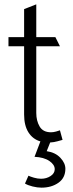

<svg xmlns="http://www.w3.org/2000/svg" viewBox="-20 -643 338 884"><path d="M256 -430H147V-123Q147 -87 162.5 -60.5Q178 -34 215 -34Q226 -34 238.5 -37.5Q251 -41 256 -43L268 1Q260 3 244.5 7.5Q229 12 211 13L195 53Q235 59 258 83.5Q281 108 281 134Q281 176 249 198.5Q217 221 171 221Q152 221 130 215.5Q108 210 95 202L111 166Q119 170 136 175Q153 180 169 180Q194 180 213 167.5Q232 155 232 136Q232 115 207 98Q182 81 139 79L166 8Q131 -2 111 -33.5Q91 -65 91 -116V-430H19V-472H91V-601L147 -623V-472H235Z"/></svg>

Font: Palanquin ExtraLight
Style: Regular
Weight: 275
Designer: Pria Ravichandran
Version: Version 1.001